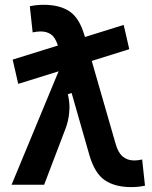

<svg xmlns="http://www.w3.org/2000/svg" viewBox="-20 -762 626 792"><path d="M55.2 -416 32.2 -516.1 218.8 -574.2Q208 -607.9 190.4 -620.1Q172.9 -632.3 147.9 -632.3Q133.8 -632.3 114.7 -628.4L103 -736.3Q130.4 -742.2 160.2 -742.2Q226.1 -742.2 266.8 -715.1Q307.6 -688 328.6 -615.2L330.6 -609.4L490.2 -659.2L513.2 -559.1L358.4 -510.7L457 -168.5Q467.3 -131.8 486.6 -116Q505.9 -100.1 533.7 -100.1Q548.3 -100.1 566.4 -104L578.1 3.9Q551.3 9.8 521.5 9.8Q454.1 9.8 412.4 -18.6Q370.6 -46.9 348.6 -122.6L275.4 -378.4L259.8 -373.5Q266.6 -345.2 266.6 -317.9Q266.6 -308.6 265.6 -299.8Q262.7 -263.7 250.5 -231.9L162.1 0H27.8L221.7 -467.8Z"/></svg>

Font: CaskaydiaCove NF SemiBold
Style: Regular
Weight: 600
Designer: Aaron Bell
Foundry: Saja Typeworks
Version: Version 2111.001; VTT 6.35;Nerd Fonts 3.2.1